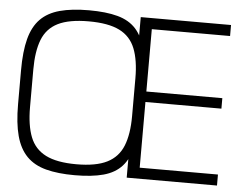

<svg xmlns="http://www.w3.org/2000/svg" viewBox="-57 -922 1243 1002"><g transform="rotate(5 564.5 -421.0)"><path d="M369.3 11Q281 11 218.6 -5.5Q156.2 -22 117.5 -61.5Q78.8 -101 60.9 -167Q43 -233 43 -332V-510Q43 -609 60.3 -675Q77.7 -741 115.9 -780Q154.2 -819 216.8 -836Q279.5 -853 369.3 -853Q459.2 -853 519.8 -836.5Q580.3 -820 616 -780.5Q651.7 -741 667.4 -675Q683.2 -609 683.2 -510V-332Q683.2 -233 667.4 -167Q651.7 -101 616 -61.5Q580.3 -22 519.8 -5.5Q459.2 11 369.3 11ZM373.3 -46.7Q475.8 -46.7 534.1 -76.1Q592.3 -105.5 616.8 -166.6Q641.2 -227.7 641.2 -322V-520Q641.2 -615.3 616.8 -676.4Q592.5 -737.5 534.2 -766.4Q476 -795.3 373.3 -795.3Q270.7 -795.3 212.4 -766.4Q154.2 -737.5 130.3 -676.4Q106.5 -615.3 106.5 -520V-322Q106.5 -227.7 130.4 -166.6Q154.3 -105.5 212.6 -76.1Q270.8 -46.7 373.3 -46.7ZM641.2 0V-841H1114.2V-783.3H704.2V-456.7H1102.2V-401.8H704.2V-57.7H1114.2V0Z"/></g></svg>

Font: Matangi Light
Style: Regular
Weight: 300
Designer: Prashant Pant
Foundry: The Graphic Ant
Version: Version 3.002